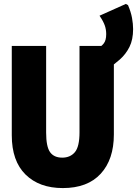

<svg xmlns="http://www.w3.org/2000/svg" viewBox="-20 -948 698 978"><path d="M300 10Q180 10 110 -59Q40 -128 40 -259V-714H215V-273Q215 -201 235 -173Q255 -145 297 -145Q338 -145 361.5 -173Q385 -201 385 -274V-714H560V-263Q560 -136 493 -63Q426 10 300 10ZM465 -691Q495 -710 508 -726Q521 -742 521 -774Q521 -798 513.5 -819Q506 -840 487 -868L621 -928L632 -922Q647 -887 652.5 -856.5Q658 -826 658 -800Q658 -746 639.5 -709Q621 -672 590.5 -645Q560 -618 523 -593Z"/></svg>

Font: Noto Sans Mono Black
Style: Regular
Weight: 900
Designer: Monotype Design Team
Foundry: Monotype Imaging Inc.
Version: Version 2.014